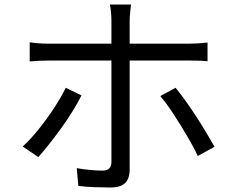

<svg xmlns="http://www.w3.org/2000/svg" viewBox="-20 -804 1040 853"><path d="M342 -380Q326 -348 302.5 -310Q279 -272 251.5 -234Q224 -196 197.5 -162.5Q171 -129 150 -106L81 -153Q115 -184 151.5 -229.5Q188 -275 220.5 -324.5Q253 -374 272 -414ZM760 -414Q780 -390 804 -356.5Q828 -323 852 -286Q876 -249 897 -214Q918 -179 933 -152L859 -111Q840 -151 810.5 -201Q781 -251 750 -298.5Q719 -346 692 -377ZM112 -616Q133 -613 153 -611.5Q173 -610 197 -610H475V-713Q475 -729 473 -751Q471 -773 468 -784H562Q561 -774 558.5 -751.5Q556 -729 556 -713V-610H820Q860 -610 902 -615V-532Q882 -534 860.5 -534.5Q839 -535 821 -535H556V-527Q556 -503 556 -454Q556 -405 556 -345Q556 -285 556 -225.5Q556 -166 556 -119Q556 -72 556 -50Q556 -11 536 9Q516 29 470 29Q439 29 399 27.5Q359 26 328 22L321 -57Q354 -51 385.5 -48.5Q417 -46 436 -46Q475 -46 475 -84Q475 -98 475 -132Q475 -166 475 -212Q475 -258 475 -308Q475 -358 475 -403.5Q475 -449 475 -482Q475 -515 475 -527V-535H198Q175 -535 153.5 -534Q132 -533 112 -531Z"/></svg>

Font: Go Noto Kurrent-Regular
Style: Regular
Weight: 400
Designer: Monotype Design Team
Foundry: Monotype Imaging Inc.
Version: Version 2.012; ttfautohint (v1.8.4.7-5d5b)